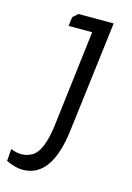

<svg xmlns="http://www.w3.org/2000/svg" viewBox="-184 -500 536 778"><g transform="rotate(15 83.5 -111.0)"><path d="M25 -426 46 -445H194L137 18Q113 218 -3 223Q-23 224 -42.5 218.5Q-62 213 -79 205L-75 154Q-25 175 15.5 150.5Q56 126 70 18L119 -388H20Z"/></g></svg>

Font: Zilla Slab Regular
Style: Italic
Weight: 400
Italic angle: -6°
Designer: Typotheque.com
Foundry: Typotheque type foundry
Version: Version 1.1; 2017; ttfautohint (v1.6)